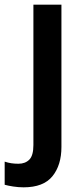

<svg xmlns="http://www.w3.org/2000/svg" viewBox="-69 -655 357 822"><path d="M32 147Q10 147 -12.5 143.5Q-35 140 -49 136V37Q-34 42 -20 44Q-6 46 10 46Q39 46 56.5 28.5Q74 11 74 -34V-635H194V-26Q194 52 155.5 99.5Q117 147 32 147Z"/></svg>

Font: Noto Sans Telugu UI SemiCondensed SemiBold
Style: Regular
Weight: 600
Width: 4
Designer: Jelle Bosma - Monotype Design Team
Foundry: Monotype Imaging Inc.
Version: Version 2.005; ttfautohint (v1.8.4.7-5d5b)